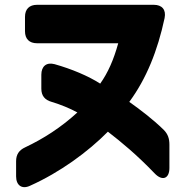

<svg xmlns="http://www.w3.org/2000/svg" viewBox="-20 -725 776 799"><path d="M105 48C230 -8 346 -93 429 -177C486 -133 549 -81 623 -4C655 30 685 19 685 -26V-123C685 -148 679 -167 661 -185C616 -229 563 -269 518 -301C589 -397 636 -514 665 -650C672 -685 654 -705 620 -705H134C102 -705 84 -687 84 -655V-595C84 -563 102 -545 134 -545H472C453 -476 429 -422 397 -377C347 -409 278 -438 207 -458C173 -467 152 -449 152 -414V-356C152 -326 167 -309 195 -301C232 -290 271 -274 302 -257C233 -194 161 -148 85 -112C59 -100 47 -82 47 -54V9C47 46 71 64 105 48Z"/></svg>

Font: コーポレート・ロゴ（ラウンド）ver3 Bold
Style: Regular
Weight: 700
Designer: [KANA_main] LOGOTYPE.JP [Source Han Sans] Ryoko NISHIZUKA 西塚涼子 (kana, bopomofo & ideographs); Paul D. Hunt (Latin, Greek
Version: Version 12.001;FEAKit 1.0